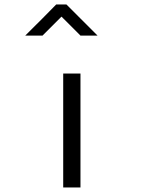

<svg xmlns="http://www.w3.org/2000/svg" viewBox="-20 -823 707 843"><path d="M257.5 0V-500H333.3V0ZM271.7 -803.3 408.3 -666.7H333.3L250 -750L166.7 -666.7H90.8Q174.2 -749.2 226.7 -803.3Z"/></svg>

Font: 0xA000-Mono
Style: Mono
Weight: 400
Version: Version 0.1